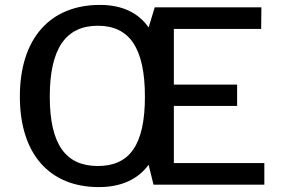

<svg xmlns="http://www.w3.org/2000/svg" viewBox="-20 -753 1163 783"><path d="M1058 -88H689V-321H947V-408H689V-635H1045L1046 -723H611L586 -641C544 -702 476 -733 388 -733C184 -733 61 -596 61 -359C61 -125 182 10 383 10C473 10 542 -21 586 -81L606 0H1058ZM379 -76C248 -76 183 -164 183 -359C183 -556 249 -648 379 -648C508 -648 571 -557 571 -359C571 -164 510 -76 379 -76Z"/></svg>

Font: United Sans Medium
Style: Regular
Weight: 500
Designer: Pablo Impallari, Rodrigo Fuenzalida (Modified by Dan O. Williams)
Version: Version 1.000;PS 001.000;hotconv 1.0.88;makeotf.lib2.5.64775